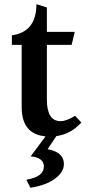

<svg xmlns="http://www.w3.org/2000/svg" viewBox="-20 -636 432 908"><path d="M216.3 9.8Q82.5 9.8 82.5 -129.4V-423.8H36.1V-468.8Q152.3 -485.4 152.3 -616.2L201.7 -600.6V-485.4H333.5L318.8 -423.8H201.7V-165Q201.7 -63 266.6 -63Q294.4 -63 335 -88.4L364.7 -56.6Q305.2 9.8 216.3 9.8ZM124 252 104.5 213.9Q187.5 200.2 187.5 151.4Q187.5 109.4 125 103.5L201.2 1H251L205.1 69.3Q282.2 84 282.2 139.6Q282.2 177.7 240.2 209Q198.2 240.2 124 252Z"/></svg>

Font: Kelvinch
Style: Bold
Weight: 700
Designer: Paul James Miller
Foundry: High-Logic / Made with FontCreator
Version: Version 3.501;March 28, 2021;FontCreator 13.0.0.2683 64-bit